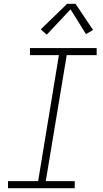

<svg xmlns="http://www.w3.org/2000/svg" viewBox="-20 -987 540 1007"><path d="M22 0V-37H180L289 -698H137V-735H487V-698H330L220 -37H372V0ZM225 -805 194 -833 332 -967H376L468 -830L431 -808L350 -938Z"/></svg>

Font: Iosevka SS04 Extralight
Style: Italic
Weight: 200
Italic angle: -9°
Monospace: yes
Designer: Belleve Invis
Foundry: Belleve Invis
Version: Version 19.0.0; ttfautohint (v1.8.4)